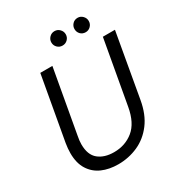

<svg xmlns="http://www.w3.org/2000/svg" viewBox="-204 -1010 1076 1156"><g transform="rotate(-30 333.5 -431.5)"><path d="M281 12Q218 12 169 -9.5Q120 -31 91.5 -76Q63 -121 63 -190Q63 -222 69 -258L148 -700H232L153 -258Q147 -228 147 -203Q147 -130 187.5 -97Q228 -64 295 -64Q373 -64 429.5 -110Q486 -156 504 -258L583 -700H667L589 -258Q573 -165 527.5 -105Q482 -45 417.5 -16.5Q353 12 281 12ZM508 -775Q486 -775 472 -789.5Q458 -804 458 -825Q458 -845 472 -860Q486 -875 508 -875Q528 -875 542.5 -860Q557 -845 557 -825Q557 -804 542.5 -789.5Q528 -775 508 -775ZM347 -775Q326 -775 311.5 -789.5Q297 -804 297 -825Q297 -845 311.5 -860Q326 -875 347 -875Q368 -875 382.5 -860Q397 -845 397 -825Q397 -804 382.5 -789.5Q368 -775 347 -775Z"/></g></svg>

Font: DeepMind Sans
Style: Italic
Weight: 400
Italic angle: -10°
Designer: Jonny Pinhorn / Modifications: Colophon Foundry
Foundry: Colophon Foundry
Version: Version 1.002; ttfautohint (v1.8.2)